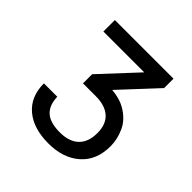

<svg xmlns="http://www.w3.org/2000/svg" viewBox="-131 -946 639 639"><g transform="rotate(45 188.0 -626.5)"><path d="M188 -403Q117 -403 76.5 -437.5Q36 -472 36 -534H99Q100 -495 121.5 -475.5Q143 -456 189 -456Q232 -456 255.5 -478Q279 -500 279 -543Q279 -584 255.5 -605Q232 -626 188 -626H128V-669L289 -842L294 -796H54V-850H330V-806L174 -638L171 -680Q237 -683 274 -662Q311 -641 326 -608.5Q341 -576 341 -543Q341 -477 299 -440Q257 -403 188 -403Z"/></g></svg>

Font: Asta Sans
Style: Regular
Weight: 400
Designer: 42dot
Version: Version 1.000